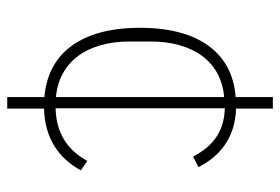

<svg xmlns="http://www.w3.org/2000/svg" viewBox="-142 -520 776 532"><g transform="rotate(90 246.0 -254.0)"><path d="M281 114V12C365 10 420 -31 452 -90L426 -108C396 -54 351 -22 280 -20V-489C345 -487 385 -456 414 -401L443 -416C413 -476 360 -518 281 -520V-622H249V-519C127 -510 57 -417 57 -254C57 -91 127 1 249 11V114ZM95 -225V-283C95 -400 150 -479 249 -487V-21C150 -30 95 -109 95 -225Z"/></g></svg>

Font: IBM Plex Thai ExtraLight
Style: Regular
Weight: 200
Designer: Mike Abbink, Paul van der Laan, Pieter van Rosmalen, Ben Mitchell, Mark Frömberg
Foundry: Bold Monday
Version: Version 1.0